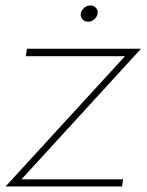

<svg xmlns="http://www.w3.org/2000/svg" viewBox="-28 -677 532 697"><path d="M-7.8 0 425.8 -473.1H65.9L69.8 -500H483.9L49.8 -25.9H418.9L415 0ZM265.1 -627.9Q267.6 -640.1 277.6 -648.7Q287.6 -657.2 300.8 -657.2Q312.5 -657.2 320.3 -648.4Q328.1 -639.6 326.2 -627.9Q324.2 -615.2 314.2 -606.7Q304.2 -598.1 292 -598.1Q279.3 -598.1 271.5 -606.7Q263.7 -615.2 265.1 -627.9Z"/></svg>

Font: Human Sans ExtraLight
Style: Italic
Weight: 200
Italic angle: -8°
Designer: Tim Radville
Foundry: Continuum
Version: Version 1.000;FEAKit 1.0